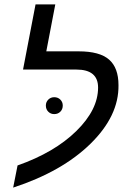

<svg xmlns="http://www.w3.org/2000/svg" viewBox="-20 -833 570 875"><path d="M427 -434Q427 -516 328 -516H85L142 -813H232L191 -599H339Q434 -599 477 -561.5Q520 -524 520 -445Q522 -305 392.5 -178Q263 -51 40 22L60 -79Q228 -138 327.5 -235.5Q427 -333 427 -434ZM189 -352Q189 -368 200 -379Q211 -390 227 -390Q244 -390 255 -379Q266 -368 266 -352Q266 -335 255 -324Q244 -313 227 -313Q211 -313 200 -324Q189 -335 189 -352Z"/></svg>

Font: Libra Sans
Style: Italic
Weight: 400
Italic angle: -12°
Foundry: Context Ltd
Version: Version 1.002